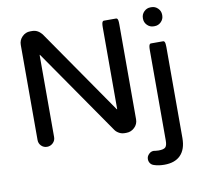

<svg xmlns="http://www.w3.org/2000/svg" viewBox="-98 -814 1218 1159"><g transform="rotate(-10 511.0 -234.0)"><path d="M190.9 -543.9Q189.9 -542 189.9 -540V-39.1Q189.9 -18.1 174.6 -3.4Q159.2 11.2 138.4 11.2Q117.7 11.2 103 -3.4Q88.4 -18.1 88.4 -39.1V-622.1Q88.4 -651.4 109.1 -672.1Q129.9 -692.9 158.2 -692.9H170.9Q204.6 -692.9 230 -661.6L590.3 -141.1Q591.8 -139.2 593.3 -137.7Q594.2 -139.6 594.2 -141.6V-641.6Q594.2 -669.9 601.1 -676.3Q603.5 -679.2 607.4 -679.2H682.6Q686.5 -679.2 689 -676.8Q691.4 -674.3 692.4 -671.6Q693.4 -668.9 694.3 -665Q695.8 -656.7 695.8 -641.6V-58.6Q695.8 -29.8 674.6 -9.3Q653.3 11.2 625 11.2H613.3Q590.3 11.2 571.3 -2.9Q562.5 -8.8 556.2 -17.6L193.8 -540.5Q192.4 -542.5 190.9 -543.9ZM842.3 -649.4V-653.3Q842.3 -676.3 858.9 -692.9Q875.5 -709.5 898.4 -709.5H904.3Q927.2 -709.5 943.8 -692.9Q960.4 -676.3 960.4 -653.3V-649.4Q960.4 -626.5 943.8 -609.9Q927.2 -593.3 904.3 -593.3H898.4Q875.5 -593.3 858.9 -609.9Q842.3 -626.5 842.3 -649.4ZM779.8 148.9H782.7Q788.6 149.9 796.9 149.9Q828.6 149.9 839.4 139.2Q850.1 128.4 850.1 98.6V-457Q850.1 -485.4 856.9 -491.7Q859.4 -494.6 863.3 -494.6H938.5Q944.3 -494.6 947.3 -488.8Q951.7 -480.5 951.7 -457V100.6Q951.7 170.4 915.5 206.5Q881.3 240.7 817.4 240.7Q781.2 240.7 754.4 231.4Q739.7 227.1 731.9 215.8Q724.1 204.6 724.1 190.4Q724.1 172.9 737.8 159.7Q750 147 767.6 147H768.1Z"/></g></svg>

Font: YuPearl-Medium
Style: Medium
Weight: 500
Designer: Max Yao
Foundry: Max-Everyday
Version: Version 1.011; ttfautohint (v1.8.3)